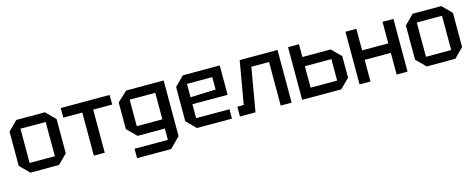

<svg xmlns="http://www.w3.org/2000/svg" viewBox="-33 -1195 4878 1971"><g transform="rotate(-15 2406.0 -210.0)"><path d="M50 -98V-462L148 -560H452L550 -462V-98L452 0H148ZM166 -98H434V-462H166Z M938 0V-458H1140V-560H620V-458H822V0Z M1244 140V40H1598V-80H1308L1210 -178V-462L1316 -560H1714V32L1606 140ZM1326 -460V-178H1598V-460Z M1820 -98V-462L1918 -560H2310V-248H1936V-100H2290V0H1918ZM1936 -322 2205 -332V-464H1936Z M2924 -560V0H2808V-463H2620L2540 0H2375V-104H2443L2522 -560Z M3036 0V-560H3152V-424H3452L3550 -326V-98L3452 0ZM3152 -98H3434V-326H3152Z M3646 0V-560H3762V-331H4040V-560H4156V0H4040V-230H3762V0Z M4262 -98V-462L4360 -560H4664L4762 -462V-98L4664 0H4360ZM4378 -98H4646V-462H4378Z"/></g></svg>

Font: Tektur Medium
Style: Regular
Weight: 500
Designer: Adam Jagosz
Foundry: Adam Jagosz
Version: Version 1.005;gftools[0.9.30]